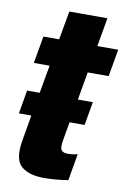

<svg xmlns="http://www.w3.org/2000/svg" viewBox="-84 -776 558 834"><g transform="rotate(10 195.5 -358.5)"><path d="M14 -250.5 32 -354H87.5L109.5 -477.5H40L61 -597.5H130.5L153 -724H321L299 -597.5H391L370 -477.5H277.5L256 -354H322L304 -250.5H237.5L224 -172.5Q217 -135.5 225 -125Q233 -114.5 252.5 -114.5Q274.5 -114.5 296.5 -120L276 -2Q218.5 7 169.5 7Q101.5 7 68 -23.5Q34.5 -54 50 -140.5L69 -250.5Z"/></g></svg>

Font: Anybody Condensed ExtraBold
Style: Italic
Weight: 800
Width: 3
Italic angle: -10°
Designer: Tyler Finck
Foundry: Etcetera Type Company
Version: Version 1.010; ttfautohint (v1.8.3) -l 8 -r 50 -G 200 -x 14 